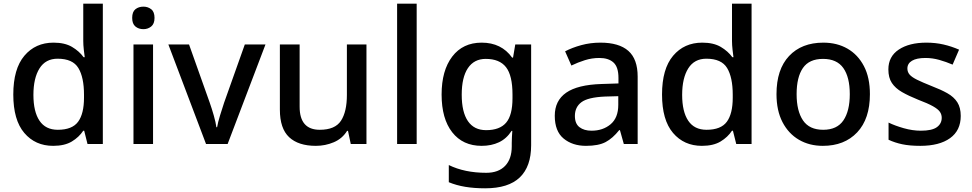

<svg xmlns="http://www.w3.org/2000/svg" viewBox="-20 -780 5267 1040"><path d="M268 10Q171 10 111.5 -60Q52 -130 52 -268Q52 -407 112 -478Q172 -549 270 -549Q331 -549 370 -526Q409 -503 433 -470H439Q437 -483 434 -510Q431 -537 431 -558V-760H537V0H454L436 -72H431Q408 -37 369 -13.5Q330 10 268 10ZM293 -77Q371 -77 403 -120.5Q435 -164 435 -251V-267Q435 -361 404.5 -411.5Q374 -462 292 -462Q227 -462 194 -409.5Q161 -357 161 -266Q161 -175 194 -126Q227 -77 293 -77Z M757 -744Q781 -744 799 -730Q817 -716 817 -683Q817 -651 799 -636.5Q781 -622 757 -622Q731 -622 713.5 -636.5Q696 -651 696 -683Q696 -716 713.5 -730Q731 -744 757 -744ZM809 -539V0H703V-539Z M1096 0 892 -539H1004L1116 -224Q1127 -193 1138 -154.5Q1149 -116 1152 -91H1156Q1160 -116 1172 -155Q1184 -194 1194 -224L1306 -539H1418L1213 0Z M1965 -539V0H1880L1865 -71H1860Q1834 -29 1788 -9.5Q1742 10 1691 10Q1596 10 1546 -37Q1496 -84 1496 -186V-539H1603V-202Q1603 -77 1712 -77Q1795 -77 1827 -126Q1859 -175 1859 -266V-539Z M2237 0H2131V-760H2237Z M2589 -549Q2696 -549 2754 -468H2759L2771 -539H2857V7Q2857 122 2795.5 181Q2734 240 2608 240Q2549 240 2500.5 232Q2452 224 2411 207V114Q2497 156 2614 156Q2680 156 2716 118.5Q2752 81 2752 13V-5Q2752 -18 2753 -39Q2754 -60 2755 -71H2751Q2724 -29 2683 -9.5Q2642 10 2589 10Q2487 10 2429.5 -63.5Q2372 -137 2372 -268Q2372 -398 2429.5 -473.5Q2487 -549 2589 -549ZM2611 -461Q2548 -461 2514.5 -411Q2481 -361 2481 -267Q2481 -173 2514.5 -124Q2548 -75 2613 -75Q2687 -75 2721.5 -115.5Q2756 -156 2756 -248V-268Q2756 -371 2721 -416Q2686 -461 2611 -461Z M3232 -549Q3333 -549 3383.5 -504.5Q3434 -460 3434 -365V0H3359L3338 -75H3334Q3299 -31 3260.5 -10.5Q3222 10 3154 10Q3081 10 3033 -29.5Q2985 -69 2985 -153Q2985 -235 3047 -278Q3109 -321 3238 -325L3330 -328V-358Q3330 -417 3303 -441.5Q3276 -466 3227 -466Q3186 -466 3148 -454Q3110 -442 3075 -425L3041 -502Q3079 -522 3128.5 -535.5Q3178 -549 3232 -549ZM3257 -257Q3165 -253 3129.5 -226.5Q3094 -200 3094 -152Q3094 -110 3119 -91Q3144 -72 3184 -72Q3246 -72 3287.5 -107Q3329 -142 3329 -212V-259Z M3782 10Q3685 10 3625.5 -60Q3566 -130 3566 -268Q3566 -407 3626 -478Q3686 -549 3784 -549Q3845 -549 3884 -526Q3923 -503 3947 -470H3953Q3951 -483 3948 -510Q3945 -537 3945 -558V-760H4051V0H3968L3950 -72H3945Q3922 -37 3883 -13.5Q3844 10 3782 10ZM3807 -77Q3885 -77 3917 -120.5Q3949 -164 3949 -251V-267Q3949 -361 3918.5 -411.5Q3888 -462 3806 -462Q3741 -462 3708 -409.5Q3675 -357 3675 -266Q3675 -175 3708 -126Q3741 -77 3807 -77Z M4692 -270Q4692 -136 4623 -63Q4554 10 4437 10Q4364 10 4307.5 -23Q4251 -56 4218.5 -118.5Q4186 -181 4186 -270Q4186 -404 4254 -476.5Q4322 -549 4440 -549Q4514 -549 4570.5 -516.5Q4627 -484 4659.5 -422Q4692 -360 4692 -270ZM4295 -270Q4295 -179 4329.5 -128Q4364 -77 4439 -77Q4514 -77 4548.5 -128Q4583 -179 4583 -270Q4583 -362 4548 -411.5Q4513 -461 4438 -461Q4363 -461 4329 -411.5Q4295 -362 4295 -270Z M5184 -152Q5184 -73 5126 -31.5Q5068 10 4965 10Q4908 10 4867.5 1.5Q4827 -7 4793 -23V-116Q4828 -99 4875.5 -85.5Q4923 -72 4968 -72Q5028 -72 5054.5 -91Q5081 -110 5081 -142Q5081 -160 5071 -174.5Q5061 -189 5033.5 -204.5Q5006 -220 4953 -240Q4901 -261 4865.5 -281.5Q4830 -302 4811 -330.5Q4792 -359 4792 -404Q4792 -474 4848.5 -511.5Q4905 -549 4998 -549Q5047 -549 5090.5 -539Q5134 -529 5175 -511L5140 -430Q5105 -445 5068 -455.5Q5031 -466 4993 -466Q4945 -466 4920 -451Q4895 -436 4895 -409Q4895 -390 4907 -376Q4919 -362 4947.5 -348Q4976 -334 5026 -314Q5076 -295 5111.5 -275Q5147 -255 5165.5 -226Q5184 -197 5184 -152Z"/></svg>

Font: Noto Sans Ethiopic Medium
Style: Regular
Weight: 500
Designer: Monotype Design Team
Foundry: Monotype Imaging Inc.
Version: Version 2.102; ttfautohint (v1.8.4.7-5d5b)